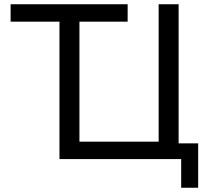

<svg xmlns="http://www.w3.org/2000/svg" viewBox="-20 -749 991 904"><path d="M354 -647V-82H727V-729H821V-74H913V135H833V0H260V-647H30V-729H581V-647Z"/></svg>

Font: ColatingCofangSans
Style: Regular
Weight: 400
Foundry: GNU
Version: Version 412.227;June 27, 2022;FontCreator 11.0.0.2412 32-bit